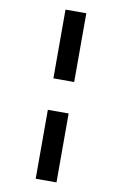

<svg xmlns="http://www.w3.org/2000/svg" viewBox="-105 -816 699 1100"><g transform="rotate(10 244.5 -266.0)"><path d="M184 -758H305V-358H184ZM184 -175H305V226H184Z"/></g></svg>

Font: Noto Sans SemiCondensed ExtraBold
Style: Regular
Weight: 800
Width: 4
Designer: Monotype Design Team
Foundry: Monotype Imaging Inc.
Version: Version 2.013; ttfautohint (v1.8.4.7-5d5b)